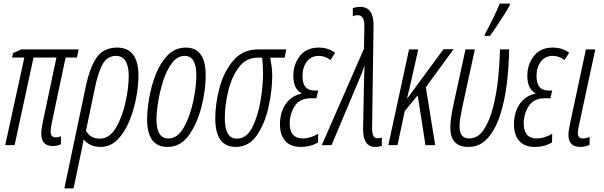

<svg xmlns="http://www.w3.org/2000/svg" viewBox="-20 -805 3351 1065"><path d="M318 -5V-49Q302 -43 290 -43Q261 -43 261 -73Q261 -94 268 -127L344 -486H407L416 -531H99L53 -511L47 -486H115L9 0H61L166 -486H293L218 -131Q209 -90 209 -64Q209 5 273 5Q298 5 318 -5Z M457 -80 504 -306Q523 -402 549 -448.5Q575 -495 623 -495Q694 -495 694 -382Q694 -321 676.5 -239.5Q659 -158 623.5 -97Q588 -36 533 -36Q481 -36 457 -80ZM388 240 432 30Q435 12 438.5 -3Q442 -18 444 -32Q457 -14 481 -2Q505 10 538 10Q592 10 632 -30.5Q672 -71 697.5 -133.5Q723 -196 735.5 -263.5Q748 -331 748 -384Q748 -541 630 -541Q555 -541 516.5 -486.5Q478 -432 455 -321L337 240Z M1121 -387Q1121 -541 1011 -541Q951 -541 909.5 -498Q868 -455 843 -390Q818 -325 807 -258Q796 -191 796 -144Q796 10 909 10Q982 10 1028.5 -56Q1075 -122 1098 -214.5Q1121 -307 1121 -387ZM848 -143Q848 -183 857.5 -242Q867 -301 886 -359Q905 -417 934.5 -456Q964 -495 1005 -495Q1069 -495 1069 -387Q1069 -324 1051.5 -241.5Q1034 -159 999.5 -98Q965 -37 914 -37Q848 -37 848 -143Z M1490 -385Q1490 -412 1486.5 -438Q1483 -464 1479 -485H1559L1568 -531H1412Q1326 -531 1273.5 -468.5Q1221 -406 1197.5 -317Q1174 -228 1174 -149Q1174 10 1287 10Q1361 10 1405.5 -55.5Q1450 -121 1470 -213.5Q1490 -306 1490 -385ZM1227 -150Q1227 -220 1245.5 -298Q1264 -376 1304 -430.5Q1344 -485 1408 -485H1434Q1439 -448 1439 -399Q1439 -327 1424.5 -242.5Q1410 -158 1378.5 -97Q1347 -36 1293 -36Q1227 -36 1227 -150Z M1744 -15 1745 -63Q1701 -37 1660 -37Q1587 -37 1587 -121Q1587 -172 1614.5 -216Q1642 -260 1705 -260H1735L1745 -303H1723Q1658 -303 1658 -382Q1658 -432 1682 -463.5Q1706 -495 1748 -495Q1784 -495 1813 -472L1839 -512Q1802 -541 1748 -541Q1679 -541 1643 -494Q1607 -447 1607 -385Q1607 -312 1652 -288L1651 -285Q1597 -274 1565 -228.5Q1533 -183 1533 -114Q1533 -57 1562 -23.5Q1591 10 1650 10Q1702 10 1744 -15Z M2098 4V-42Q2086 -38 2072 -38Q2043 -38 2044 -98L2052 -663Q2053 -767 1978 -767Q1965 -767 1954.5 -764.5Q1944 -762 1937 -760V-715Q1950 -721 1963 -721Q2002 -721 2001 -662L1999 -535L1765 0H1819L1976 -373Q1984 -390 1990 -407.5Q1996 -425 2002 -442Q2001 -418 2000.5 -397.5Q2000 -377 1999 -351L1994 -90Q1993 10 2062 10Q2082 10 2098 4Z M2185 0 2225 -189 2297 -276 2340 0H2394L2342 -321L2496 -532H2440L2240 -260H2238Q2246 -292 2252.5 -319.5Q2259 -347 2265 -375L2300 -531H2249L2134 0Z M2698 -606Q2710 -622 2733 -656.5Q2756 -691 2777.5 -725Q2799 -759 2807 -775L2809 -785H2752Q2739 -752 2713.5 -700Q2688 -648 2670 -616L2668 -606ZM2804 -531H2753Q2752 -459 2743.5 -374Q2735 -289 2715.5 -212Q2696 -135 2663.5 -86Q2631 -37 2583 -37Q2529 -37 2529 -103Q2529 -126 2534 -155.5Q2539 -185 2546 -218L2614 -531H2562L2495 -223Q2487 -186 2482.5 -154Q2478 -122 2478 -97Q2478 10 2578 10Q2643 10 2686.5 -40Q2730 -90 2755.5 -171Q2781 -252 2792 -347Q2803 -442 2804 -531Z M3042 -15 3043 -63Q2999 -37 2958 -37Q2885 -37 2885 -121Q2885 -172 2912.5 -216Q2940 -260 3003 -260H3033L3043 -303H3021Q2956 -303 2956 -382Q2956 -432 2980 -463.5Q3004 -495 3046 -495Q3082 -495 3111 -472L3137 -512Q3100 -541 3046 -541Q2977 -541 2941 -494Q2905 -447 2905 -385Q2905 -312 2950 -288L2949 -285Q2895 -274 2863 -228.5Q2831 -183 2831 -114Q2831 -57 2860 -23.5Q2889 10 2948 10Q3000 10 3042 -15Z M3250 -1 3251 -45Q3230 -37 3212 -37Q3185 -37 3185 -68Q3185 -82 3193 -117L3282 -531H3230L3142 -120Q3133 -79 3133 -58Q3133 10 3199 10Q3226 10 3250 -1Z"/></svg>

Font: Noto Sans Display Condensed Light
Style: Italic
Weight: 300
Width: 3
Designer: Monotype Design team
Foundry: Monotype Imaging Inc.
Version: 1.000